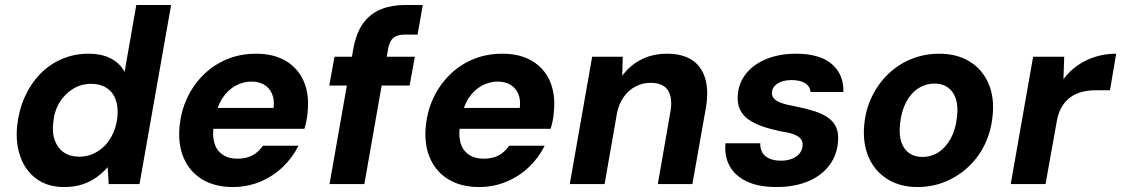

<svg xmlns="http://www.w3.org/2000/svg" viewBox="-20 -740 4508 772"><path d="M237 12Q173 12 128 -20Q83 -52 62.5 -108Q42 -164 49 -235Q56 -298 80 -351Q104 -404 142 -443Q180 -482 229.5 -503Q279 -524 335 -524Q390 -524 426.5 -504.5Q463 -485 481 -451L528 -720H668L541 0H417L413 -68Q395 -47 370 -28.5Q345 -10 312.5 1Q280 12 237 12ZM298 -110Q338 -110 371.5 -130.5Q405 -151 426 -187Q447 -223 452 -269Q456 -310 445 -340Q434 -370 408.5 -386.5Q383 -403 347 -403Q307 -403 274 -383Q241 -363 219.5 -328Q198 -293 194 -246Q189 -206 200.5 -175Q212 -144 237 -127Q262 -110 298 -110Z M916 12Q844 12 793.5 -18.5Q743 -49 719 -104Q695 -159 702 -232Q708 -294 733 -347Q758 -400 799 -440Q840 -480 893 -502Q946 -524 1010 -524Q1082 -524 1131 -494Q1180 -464 1202 -411.5Q1224 -359 1217 -291Q1216 -274 1212.5 -256Q1209 -238 1204 -222H799L814 -306H1080Q1084 -340 1073.5 -363.5Q1063 -387 1042 -399.5Q1021 -412 991 -412Q958 -412 927.5 -395.5Q897 -379 875.5 -347Q854 -315 845 -266L840 -236Q833 -197 841.5 -166.5Q850 -136 874 -119Q898 -102 934 -102Q972 -102 996.5 -116Q1021 -130 1037 -154H1180Q1157 -107 1117.5 -69Q1078 -31 1026.5 -9.5Q975 12 916 12Z M1305 0 1401 -546Q1413 -610 1441.5 -648Q1470 -686 1512.5 -703Q1555 -720 1609 -720H1680L1659 -601H1610Q1578 -601 1562.5 -588.5Q1547 -576 1541 -546L1445 0ZM1304 -396 1325 -512H1648L1627 -396Z M1906 12Q1834 12 1783.5 -18.5Q1733 -49 1709 -104Q1685 -159 1692 -232Q1698 -294 1723 -347Q1748 -400 1789 -440Q1830 -480 1883 -502Q1936 -524 2000 -524Q2072 -524 2121 -494Q2170 -464 2192 -411.5Q2214 -359 2207 -291Q2206 -274 2202.5 -256Q2199 -238 2194 -222H1789L1804 -306H2070Q2074 -340 2063.5 -363.5Q2053 -387 2032 -399.5Q2011 -412 1981 -412Q1948 -412 1917.5 -395.5Q1887 -379 1865.5 -347Q1844 -315 1835 -266L1830 -236Q1823 -197 1831.5 -166.5Q1840 -136 1864 -119Q1888 -102 1924 -102Q1962 -102 1986.5 -116Q2011 -130 2027 -154H2170Q2147 -107 2107.5 -69Q2068 -31 2016.5 -9.5Q1965 12 1906 12Z M2271 0 2361 -512H2484L2482 -435Q2511 -476 2557 -500Q2603 -524 2662 -524Q2725 -524 2763.5 -498Q2802 -472 2816 -423Q2830 -374 2818 -305L2764 0H2625L2676 -293Q2685 -347 2665.5 -377Q2646 -407 2595 -407Q2564 -407 2536 -392.5Q2508 -378 2488.5 -351Q2469 -324 2461 -286L2411 0Z M3103 12Q3029 12 2981.5 -11Q2934 -34 2913 -74Q2892 -114 2897 -164H3037Q3036 -144 3044.5 -128Q3053 -112 3072 -103Q3091 -94 3120 -94Q3146 -94 3164.5 -101.5Q3183 -109 3194 -122Q3205 -135 3207 -152Q3209 -171 3199 -182.5Q3189 -194 3168.5 -201Q3148 -208 3119 -212Q3080 -220 3046.5 -231.5Q3013 -243 2989.5 -259.5Q2966 -276 2954.5 -301.5Q2943 -327 2947 -362Q2951 -409 2981.5 -446Q3012 -483 3063.5 -503.5Q3115 -524 3181 -524Q3276 -524 3324.5 -482.5Q3373 -441 3371 -370H3239Q3237 -393 3217 -405.5Q3197 -418 3163 -418Q3128 -418 3107 -404.5Q3086 -391 3084 -370Q3082 -356 3091 -345Q3100 -334 3120.5 -326.5Q3141 -319 3175 -313Q3220 -304 3254.5 -293Q3289 -282 3311.5 -265.5Q3334 -249 3343.5 -224.5Q3353 -200 3349 -164Q3343 -110 3310.5 -70Q3278 -30 3224.5 -9Q3171 12 3103 12Z M3669 12Q3598 12 3547 -20.5Q3496 -53 3472 -109.5Q3448 -166 3455 -239Q3461 -301 3486.5 -353Q3512 -405 3552.5 -443.5Q3593 -482 3645 -503Q3697 -524 3757 -524Q3828 -524 3879 -492.5Q3930 -461 3954.5 -404.5Q3979 -348 3971 -274Q3965 -212 3940 -160Q3915 -108 3874 -69.5Q3833 -31 3781 -9.5Q3729 12 3669 12ZM3688 -109Q3725 -109 3754.5 -128.5Q3784 -148 3803.5 -184.5Q3823 -221 3828 -271Q3833 -314 3823 -343.5Q3813 -373 3791 -388.5Q3769 -404 3738 -404Q3702 -404 3672 -384.5Q3642 -365 3623 -328.5Q3604 -292 3599 -242Q3594 -199 3604 -169Q3614 -139 3636 -124Q3658 -109 3688 -109Z M4044 0 4134 -512H4259L4256 -422Q4281 -455 4313.5 -477.5Q4346 -500 4385 -512Q4424 -524 4468 -524L4443 -377H4384Q4356 -377 4330.5 -370.5Q4305 -364 4284 -349Q4263 -334 4248.5 -309Q4234 -284 4228 -246L4184 0Z"/></svg>

Font: DM Sans 12pt ExtraBold
Style: Italic
Weight: 800
Italic angle: -10°
Version: Version 4.004;gftools[0.9.30]